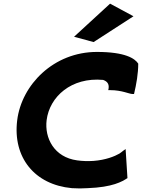

<svg xmlns="http://www.w3.org/2000/svg" viewBox="-20 -1009 776 1050"><path d="M385 -808 492 -779 710 -920 582 -989ZM510 -725C274 -725 98 -546 74 -351C49 -148 169 1 373 20C403 22 431 22 459 20C596 15 648 -16 677 -35L667 -194L653 -184C648 -180 642 -175 633 -169C607 -154 558 -134 491 -129C460 -127 430 -128 402 -132C276 -149 223 -254 235 -352C251 -480 370 -588 544 -572C566 -564 577 -551 574 -526L572 -516H584C646 -516 687 -495 704 -495H713C726 -549 736 -607 736 -661C718 -689 665 -725 510 -725Z"/></svg>

Font: Bluebird
Style: SfBdExtObl
Weight: 700
Designer: Jasper
Foundry: Cannot Into Space Fonts
Version: Version 0.98